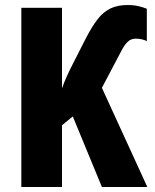

<svg xmlns="http://www.w3.org/2000/svg" viewBox="-20 -745 618 765"><path d="M489 -725Q513 -725 533.5 -720Q554 -715 565 -710V-581Q558 -585 546.5 -588Q535 -591 521 -591Q503 -591 490.5 -580Q478 -569 466 -547L386 -395L567 0H386L270 -281L227 -246V0H65V-714H227V-393Q235 -416 246 -440.5Q257 -465 270 -490L324 -596Q347 -640 369 -668.5Q391 -697 419.5 -711Q448 -725 489 -725Z"/></svg>

Font: Noto Sans Display Condensed ExtraBold
Style: Regular
Weight: 800
Width: 3
Designer: Monotype Design Team
Foundry: Monotype Imaging Inc.
Version: Version 2.003